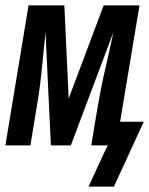

<svg xmlns="http://www.w3.org/2000/svg" viewBox="-32 -540 554 713"><path d="M391 153H297L352 33L368 0H307L324 -104Q331 -144 338 -183.5Q345 -223 354 -262.5Q363 -302 372 -341.5Q381 -381 389 -420L231 0H157L137 -420Q133 -381 129 -341.5Q125 -302 121 -262.5Q117 -223 111 -183.5Q105 -144 98 -104L81 0H-12L74 -520H207L223 -174L353 -520H486L414 -88H502Z"/></svg>

Font: Iosevka Semibold Oblique
Style: Regular
Weight: 600
Italic angle: -9°
Monospace: yes
Designer: Belleve Invis
Foundry: Belleve Invis
Version: Version 32.5.0; ttfautohint (v1.8.4)